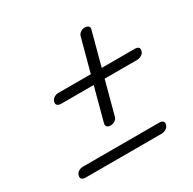

<svg xmlns="http://www.w3.org/2000/svg" viewBox="-128 -758 815 812"><g transform="rotate(-30 279.5 -352.0)"><path d="M269.2 -213.9Q257.1 -213.9 252.1 -220.6Q247.1 -227.3 249.9 -236.6L349 -606.3Q352.1 -614.8 361 -621.2Q369.9 -627.5 382 -627.5Q395 -627.3 400 -620.7Q404.9 -614.1 401.8 -605.3L303 -235.1Q300.2 -226.3 290.9 -220Q281.6 -213.7 269.2 -213.9ZM113.3 -421Q116.4 -431.9 126.2 -437.8Q136 -443.6 146.8 -443.6H521.8Q532.3 -443.6 537.8 -437.8Q543.2 -431.9 540.1 -421Q536.7 -409.8 526.2 -403.8Q515.6 -397.9 504.5 -397.9H134Q122.1 -397.9 116 -403.8Q109.9 -409.8 113.3 -421ZM46.9 -98.9Q50 -109.8 59.8 -115.6Q69.6 -121.5 80.4 -121.5H455.4Q465.9 -121.5 471.4 -115.6Q476.8 -109.8 473.7 -98.9Q470.3 -87.7 459.8 -81.7Q449.2 -75.8 438.1 -75.8H67.6Q55.7 -75.8 49.6 -81.7Q43.5 -87.7 46.9 -98.9Z"/></g></svg>

Font: Fraunces
Style: Italic
Weight: 900
Italic angle: -16°
Version: Version 1.000;[0bf87f6ff]